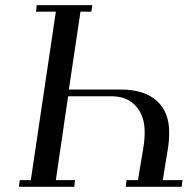

<svg xmlns="http://www.w3.org/2000/svg" viewBox="-20 -722 738 742"><path d="M53.2 0 56.2 -25.9H99.1L195.8 -676.8H119.1L122.1 -702.1H336.9L333 -676.8H291L246.1 -376H446.8Q537.1 -376 585.4 -332.8Q633.8 -289.6 633.8 -210.9Q633.8 -176.8 628.9 -147.9L608.9 -25.9H685.1L682.1 0H465.8L469.2 -25.9H513.2L534.2 -152.8Q539.1 -181.6 539.1 -211.9Q539.1 -274.4 504.9 -312.3Q470.7 -350.1 410.2 -350.1H243.2L195.8 -25.9H270L267.1 0Z"/></svg>

Font: Dehuti
Style: Bold-Italic
Weight: 700
Version: Version 1.2